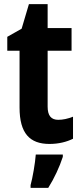

<svg xmlns="http://www.w3.org/2000/svg" viewBox="-20 -682 392 923"><path d="M260 -106C226 -106 209 -126 209 -169V-438H324V-547H209V-662H119L84 -544L15 -505V-438H74V-165C74 -41 123 10 218 10C262 10 301 0 331 -15V-121C306 -111 282 -106 260 -106ZM282 72V61H152C149 102 137 172 127 208V221H212C241 175 266 121 282 72Z"/></svg>

Font: Noto Sans Armenian Condensed
Style: Regular
Weight: 400
Width: 3
Designer: Monotype Design Team
Foundry: Monotype Imaging Inc.
Version: Version 2.008